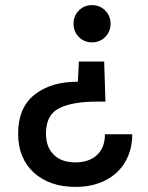

<svg xmlns="http://www.w3.org/2000/svg" viewBox="-20 -581 578 752"><path d="M413 -488Q413 -457 392 -436Q371 -415 340 -415Q310 -415 289 -436Q268 -457 268 -488Q268 -519 289 -540Q310 -561 340 -561Q371 -561 392 -540Q413 -519 413 -488ZM51 -58Q51 -159 115 -210Q179 -261 285 -261L289 -340H388L393 -183H360Q263 -183 211.5 -157Q160 -131 160 -58Q160 -5 190.5 25Q221 55 275 55Q329 55 360 26Q391 -3 391 -55H498Q498 5 471 52Q444 99 393.5 125Q343 151 276 151Q174 151 112.5 95Q51 39 51 -58Z"/></svg>

Font: Poppins-tnum Medium
Style: Regular
Weight: 500
Designer: Ninad Kale (Devanagari), Jonny Pinhorn (Latin)
Foundry: Indian Type Foundry
Version: Version 4.004